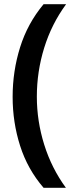

<svg xmlns="http://www.w3.org/2000/svg" viewBox="-20 -734 364 912"><path d="M40 -274Q40 -396 75.5 -509.5Q111 -623 187 -714H294Q225 -620 190 -507Q155 -394 155 -275Q155 -159 190 -47Q225 65 293 158H187Q111 70 75.5 -41.5Q40 -153 40 -274Z"/></svg>

Font: Noto Sans Gujarati SemiBold
Style: Regular
Weight: 600
Designer: Jelle Bosma - Monotype Design Team, Universal Thirst
Foundry: Monotype Imaging Inc.
Version: Version 2.106; ttfautohint (v1.8.4.7-5d5b)